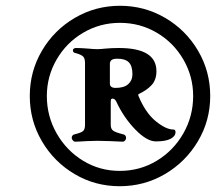

<svg xmlns="http://www.w3.org/2000/svg" viewBox="-20 -659 759 664"><path d="M83 -327Q83 -412 125 -483.5Q167 -555 238.5 -597Q310 -639 395 -639Q480 -639 551.5 -597Q623 -555 665 -483.5Q707 -412 707 -327Q707 -242 664.5 -170.5Q622 -99 550.5 -57Q479 -15 394 -15Q309 -15 238 -57Q167 -99 125 -170.5Q83 -242 83 -327ZM648 -327Q648 -395 614 -453.5Q580 -512 522 -546Q464 -580 395 -580Q326 -580 268 -546Q210 -512 176 -453.5Q142 -395 142 -327Q142 -257 176 -197.5Q210 -138 267.5 -103Q325 -68 394 -68Q464 -68 522 -103Q580 -138 614 -197.5Q648 -257 648 -327ZM382 -308Q377 -318 369 -318Q363 -318 363 -309V-227Q363 -213 371.5 -207Q380 -201 404 -195Q416 -193 416 -182Q416 -177 412.5 -173Q409 -169 405 -169L360 -171L317 -172L280 -171Q250 -169 239 -169Q236 -169 232 -173.5Q228 -178 228 -182Q228 -193 240 -195Q261 -200 267.5 -206Q274 -212 274 -227V-441Q274 -457 267.5 -463.5Q261 -470 243 -475Q232 -476 232 -486Q232 -488 235 -490.5Q238 -493 242 -493Q260 -493 284 -491Q304 -489 317 -489Q327 -489 345 -491Q367 -493 391 -493Q521 -493 521 -413Q521 -383 504.5 -365Q488 -347 460 -334Q457 -333 459 -327Q483 -269 518.5 -240Q554 -211 580 -211Q587 -211 587 -202Q587 -188 570 -179Q553 -170 519 -170Q488 -170 448 -211Q408 -252 382 -308ZM438 -402Q438 -431 425.5 -443.5Q413 -456 386 -456Q372 -456 366 -451.5Q360 -447 360 -438V-370Q360 -355 380 -355Q409 -355 423.5 -368Q438 -381 438 -402Z"/></svg>

Font: EB Garamond ExtraBold
Style: Italic
Weight: 800
Italic angle: -17.2°
Designer: Georg Duffner and Octavio Pardo
Foundry: Georg Duffner
Version: Version 1.000